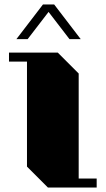

<svg xmlns="http://www.w3.org/2000/svg" viewBox="-20 -834 470 854"><path d="M103 -660H53L171 -814H221L339 -660H289L196 -781ZM410 -40V0H193L100 -93V-560H20V-600H237L330 -507V-40Z"/></svg>

Font: Kumar One
Style: Regular
Weight: 400
Designer: Parimal Parmar
Foundry: Indian Type Foundry
Version: Version 1.000;PS 1.000;hotconv 1.0.88;makeotf.lib2.5.647800